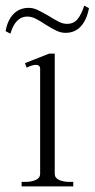

<svg xmlns="http://www.w3.org/2000/svg" viewBox="-36 -664 337 684"><path d="M-16 -553Q-9 -593 12.5 -614.5Q34 -636 66 -636Q82 -636 97 -629Q112 -622 138 -607Q160 -593 174.5 -586Q189 -579 203 -579Q226 -579 240 -595.5Q254 -612 264 -644L281 -635Q273 -593 252 -570Q231 -547 197 -547Q182 -547 166.5 -554Q151 -561 127 -576Q106 -590 91 -597.5Q76 -605 61 -605Q19 -605 1 -544ZM41 -16H54Q76 -16 91.5 -23Q107 -30 107 -45V-418Q107 -433 92 -433Q79 -433 59 -423L53 -439L139 -473H159V-45Q159 -30 174.5 -23Q190 -16 212 -16H225V0H41Z"/></svg>

Font: Taviraj ExtraLight
Style: Regular
Weight: 275
Designer: Katatrad Team
Foundry: CadsonDemak
Version: Version 1.001